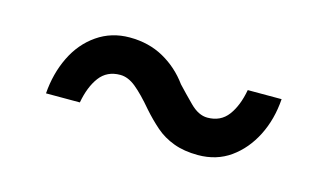

<svg xmlns="http://www.w3.org/2000/svg" viewBox="-39 -506 646 378"><g transform="rotate(15 283.5 -316.5)"><path d="M378 -222Q350 -222 328.5 -230Q307 -238 291 -252Q275 -266 260 -283Q238 -309 222 -322Q206 -335 190 -335Q163 -335 148 -315Q133 -295 127 -262H58Q61 -303 77.5 -337Q94 -371 123 -391Q152 -411 189 -411Q228 -411 258.5 -394Q289 -377 310 -348Q324 -333 341.5 -315.5Q359 -298 377 -298Q404 -298 419 -318Q434 -338 440 -371H509Q506 -329 489 -295.5Q472 -262 444 -242Q416 -222 378 -222Z"/></g></svg>

Font: Figtree
Style: Regular
Weight: 400
Designer: Erik Kennedy
Foundry: Erik Kennedy
Version: Version 2.002